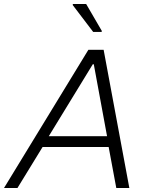

<svg xmlns="http://www.w3.org/2000/svg" viewBox="-41 -936 753 956"><path d="M-21 0 399 -688H475L603 0H538L500 -204H171L46 0ZM202 -258H492L426 -616H421ZM423 -777 321 -911 322 -916H388L466 -782L465 -777Z"/></svg>

Font: Saira Light
Style: Italic
Weight: 300
Italic angle: -12°
Designer: Hector Gatti with collaboration of the Omnibus-Type team
Foundry: Omnibus-Type
Version: Version 1.100; ttfautohint (v1.8.3)